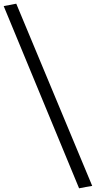

<svg xmlns="http://www.w3.org/2000/svg" viewBox="-25 -811 519 1039"><path d="M474 195 63 -791 -5 -778C131 -449 267 -121 403 208C427 203 450 199 474 195Z"/></svg>

Font: Repo
Style: Regular
Weight: 400
Designer: Stefan Peev
Foundry: Context Ltd
Version: Version 0.000